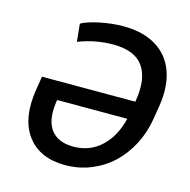

<svg xmlns="http://www.w3.org/2000/svg" viewBox="-109 -844 953 961"><g transform="rotate(15 368.0 -363.5)"><path d="M311.1 9.9Q177.9 9.9 113.5 -77.6Q49 -165.1 74.2 -319.6L85.2 -387.8H568.9L570.3 -396.7Q588.8 -511.4 544.7 -573.5Q500.7 -635.7 388.8 -635.7Q296.9 -635.7 208.8 -601.6L199.6 -693.5Q232.2 -711.6 293.9 -724.4Q355.5 -737.2 414.8 -737.2Q516.7 -737.2 584.9 -695.5Q653.1 -653.8 680 -576.9Q707 -500 690.3 -396.7L679 -327.8Q667.3 -255.3 634.8 -193Q602.3 -130.7 554.7 -85.9Q507.1 -41.2 444.1 -15.6Q381 9.9 311.1 9.9ZM552.2 -294.7H188.6L186.4 -279.5Q173.7 -187.9 210.2 -139Q246.8 -90.2 326.3 -90.2Q411.9 -90.2 470.7 -145.4Q529.5 -200.6 552.2 -294.7Z"/></g></svg>

Font: Karasuma Gothic
Style: Medium Italic
Weight: 500
Italic angle: 9.39998°
Designer: Rasmus Andersson / Ryoko Nishizuka
Foundry: Genbu
Version: Version 1.00